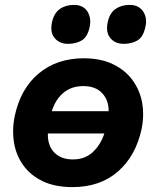

<svg xmlns="http://www.w3.org/2000/svg" viewBox="-20 -751 638 784"><path d="M276 13Q204.5 13 154.5 -11Q104.5 -35 75 -76.2Q45.5 -117.5 37 -169.5Q33.5 -191.5 33.5 -214Q33.5 -244.5 40 -276.5Q63.5 -388.5 137.8 -450.8Q212 -513 322 -513Q391 -513 441 -489Q491 -465 521 -424Q551 -383 560.5 -331.5Q564.5 -308.5 564.5 -285Q564.5 -255 558 -223.5Q534.5 -114.5 461.8 -50.8Q389 13 276 13ZM320.5 -399.5Q272 -399.5 239.2 -372.2Q206.5 -345 191.5 -297H423.5Q424.5 -341 397.5 -370.2Q370.5 -399.5 320.5 -399.5ZM406 -206H175.5Q174 -157.5 201.2 -128.8Q228.5 -100 277.5 -100Q326.5 -100 358.5 -129.5Q390.5 -159 406 -206ZM485 -572Q450.5 -572 431 -595Q417 -611 417 -636Q417 -646.5 419.5 -658.5Q427 -697 451.2 -714Q475.5 -731 509.5 -731Q546 -731 564 -705Q576.5 -687 576.5 -663.5Q576.5 -653.5 574 -642.5Q565.5 -600.5 541.8 -586.2Q518 -572 485 -572ZM258 -572Q223.5 -572 203.5 -595Q189.5 -611 189.5 -636Q189.5 -646.5 192 -658.5Q200 -697 224 -714Q248 -731 282 -731Q319 -731 336.5 -705Q348.5 -686.5 348.5 -663Q348.5 -653 346.5 -642.5Q338 -600.5 314.2 -586.2Q290.5 -572 258 -572Z"/></svg>

Font: Heraclito
Style: Bold Italic
Weight: 700
Italic angle: -12°
Designer: Kostas Bartsokas (font) & Cristiano Sobral (main changes)
Foundry: Kostas Bartsokas (font) & Cristiano Sobral (main changes)
Version: Version 1.00;July 8, 2020;FontCreator 13.0.0.2655 64-bit